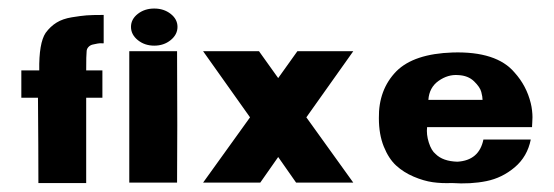

<svg xmlns="http://www.w3.org/2000/svg" viewBox="-20 -428 1298 450"><path d="M87 -351Q98 -366 112.5 -375Q127 -384 148.5 -387.5Q170 -391 183 -392Q196 -393 223 -393V-327Q223 -326 219 -326.5Q215 -327 209 -326Q203 -325 197 -323.5Q191 -322 187 -317.5Q183 -313 183 -307Q182 -300 182 -263H220V-199H182Q182 -77 182 1H70Q70 -78 69 -199H30V-263H72Q71 -327 87 -351Z M283 -308H395Q396 -116 395 0H283Q283 -112 283 -308ZM303 -395.5Q319 -408 341.5 -408Q364 -408 380 -395.5Q396 -383 396 -365Q396 -347 380 -334Q364 -321 341.5 -321Q319 -321 303 -334Q287 -347 287 -365Q287 -383 303 -395.5Z M677 -308H808L698 -153L808 0H674L632 -60L590 0H456L566 -153L456 -308H587L632 -245Z M1054 -252Q1030 -254 1008 -238.5Q986 -223 984 -194H1111Q1111 -201 1108 -212.5Q1105 -224 1091 -237.5Q1077 -251 1054 -252ZM1113 -101H1224Q1216 -61 1186.5 -36Q1157 -11 1120 -3.5Q1083 4 1039 1Q1015 2 994 -1Q973 -4 949.5 -14Q926 -24 908.5 -40Q891 -56 879.5 -84.5Q868 -113 868 -151Q867 -218 909 -261Q950 -302 1041 -305Q1144 -308 1186 -258Q1214 -227 1224 -186Q1226 -178 1227 -169Q1228 -160 1228 -153.5Q1228 -147 1227.5 -141Q1227 -135 1227 -132V-130H981Q979 -113 985 -94Q991 -75 1001 -67Q1018 -50 1052 -49Q1103 -52 1113 -101Z"/></svg>

Font: RIT Keram
Style: Bold
Weight: 700
Designer: Sanesh MV
Version: Version 1.0